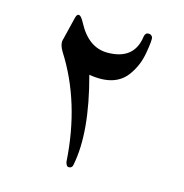

<svg xmlns="http://www.w3.org/2000/svg" viewBox="-96 -630 778 812"><g transform="rotate(15 292.5 -224.5)"><path d="M137 -521Q141 -540 149 -541Q160 -543 176 -512Q226 -418 308 -418Q425 -418 439 -523Q442 -541 456 -541Q469 -541 474 -530Q476 -525 474.5 -507.5Q473 -490 468 -462Q459 -406 428 -362Q378 -288 259 -308Q291 -190 299.5 -93.5Q308 3 293 77Q291 88 283 91Q273 94 268 89Q263 83 261 73Q245 -184 125 -372Q108 -400 112 -419Z"/></g></svg>

Font: Amiri
Style: Regular
Weight: 400
Designer: Khaled Hosny
Version: Version 0.114